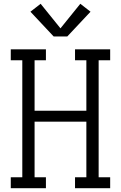

<svg xmlns="http://www.w3.org/2000/svg" viewBox="-20 -996 640 1016"><path d="M37 0V-58H98V-677H37V-735H223V-677H163V-410H437V-677H377V-735H563V-677H502V-58H563V0H377V-58H437V-352H163V-58H223V0ZM264 -803 141 -934 195 -976 300 -846 405 -976 459 -934 336 -803Z"/></svg>

Font: Iosevka Slab Light Extended
Style: Regular
Weight: 300
Width: 7
Monospace: yes
Designer: Belleve Invis
Foundry: Belleve Invis
Version: Version 11.1.0; ttfautohint (v1.8.3)